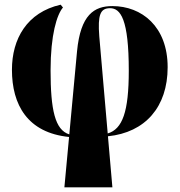

<svg xmlns="http://www.w3.org/2000/svg" viewBox="-20 -576 767 820"><path d="M255 224H460L441 6C600 -10 696 -119 696 -289C696 -463 585 -550 460 -550C382 -550 324 -513 309 -357L276 -2C215 -21 196 -106 196 -276C196 -427 223 -514 249 -544L239 -556C95 -523 31 -410 31 -278C31 -129 97 -9 275 9ZM404 -421C397 -512 408 -541 450 -541C495 -541 530 -494 530 -274C530 -98 503 -25 440 -6Z"/></svg>

Font: Noto Serif Display Condensed Black
Style: Regular
Weight: 900
Width: 3
Designer: Monotype Design Team
Foundry: Monotype Imaging Inc.
Version: Version 2.009